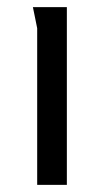

<svg xmlns="http://www.w3.org/2000/svg" viewBox="-20 -517 292 537"><path d="M84 -438V0H167V-497H72C73 -491 84 -440 84 -438Z"/></svg>

Font: Rosario
Style: Regular
Weight: 400
Designer: Hector Gatti
Foundry: Omnibus Type
Version: Version 1.100